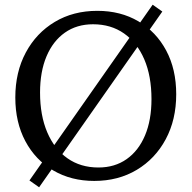

<svg xmlns="http://www.w3.org/2000/svg" viewBox="-20 -752 813 815"><path d="M380 16Q282 16 206 -28.5Q130 -73 87.5 -153Q45 -233 45 -338Q45 -446 89.5 -529Q134 -612 212.5 -659Q291 -706 393 -706Q492 -706 567.5 -661.5Q643 -617 685.5 -537.5Q728 -458 728 -352Q728 -244 683.5 -161Q639 -78 560.5 -31Q482 16 380 16ZM398 -41Q467 -41 517.5 -76.5Q568 -112 595.5 -177Q623 -242 623 -331Q623 -429 592.5 -500Q562 -571 506.5 -610Q451 -649 375 -649Q306 -649 255.5 -613.5Q205 -578 177.5 -513Q150 -448 150 -359Q150 -262 180.5 -190.5Q211 -119 266.5 -80Q322 -41 398 -41ZM105 14 628 -732 669 -703 146 43Z"/></svg>

Font: Platypi Light Light
Style: Regular
Weight: 300
Version: Version 1.200